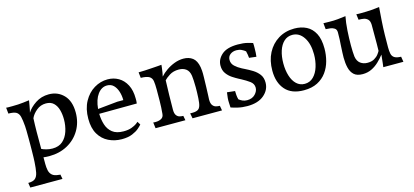

<svg xmlns="http://www.w3.org/2000/svg" viewBox="-58 -891 3245 1504"><g transform="rotate(-15 1565.0 -139.0)"><path d="M41 195 35 156Q74 156 91.5 141Q109 126 115.5 94Q122 62 125 10Q126 -2 126.5 -26Q127 -50 127.5 -79Q128 -108 128 -135Q128 -162 128 -179Q128 -213 127.5 -242Q127 -271 126 -280Q122 -330 115 -358Q108 -386 88.5 -397.5Q69 -409 25 -409L20 -458Q27 -457 34.5 -457Q42 -457 70 -457Q120 -457 160 -462Q200 -467 208 -468Q208 -467 206 -454.5Q204 -442 201 -425.5Q198 -409 195 -394Q192 -379 190 -372Q213 -410 260.5 -441.5Q308 -473 369 -473Q441 -473 489 -423.5Q537 -374 537 -281Q537 -201 499.5 -138Q462 -75 397 -39.5Q332 -4 249 -4Q224 -4 202 -7V47Q202 75 207 99Q212 123 229 138.5Q246 154 283 157Q286 158 289 158Q292 158 295 158L302 195ZM202 -215V-75Q216 -68 239.5 -61.5Q263 -55 289 -55Q341 -55 372.5 -83Q404 -111 419 -156.5Q434 -202 434 -253Q434 -295 424 -330.5Q414 -366 391 -388Q368 -410 329 -410Q285 -410 252 -382.5Q219 -355 205 -323Q204 -297 203 -269.5Q202 -242 202 -215Z M833 15Q775 15 726 -9Q677 -33 648 -82Q619 -131 619 -207Q619 -288 651 -346.5Q683 -405 734.5 -436Q786 -467 844 -467Q893 -467 932.5 -444Q972 -421 995.5 -376Q1019 -331 1019 -265Q1019 -255 1019 -245.5Q1019 -236 1017 -225L712 -223Q713 -176 726 -134.5Q739 -93 771.5 -67Q804 -41 862 -41Q901 -41 927.5 -51Q954 -61 968.5 -71.5Q983 -82 985 -85L1001 -59Q993 -49 973 -31.5Q953 -14 918.5 0.5Q884 15 833 15ZM828 -422Q783 -422 751.5 -379.5Q720 -337 713 -262L873 -278H922Q922 -315 911.5 -348Q901 -381 880.5 -401.5Q860 -422 828 -422Z M1109 0 1103 -48Q1108 -47 1113 -47Q1118 -47 1123 -47Q1149 -47 1168.5 -57.5Q1188 -68 1190 -94Q1195 -145 1195.5 -199Q1196 -253 1196 -291Q1196 -333 1192 -359Q1188 -385 1167.5 -397.5Q1147 -410 1099 -411L1094 -457Q1117 -457 1145.5 -458.5Q1174 -460 1202.5 -462Q1231 -464 1252.5 -465.5Q1274 -467 1282 -468Q1282 -463 1279.5 -444.5Q1277 -426 1274 -406Q1271 -386 1268 -376Q1289 -400 1320 -421.5Q1351 -443 1387 -456.5Q1423 -470 1460 -470Q1504 -470 1534 -447.5Q1564 -425 1574 -370Q1576 -362 1577.5 -340Q1579 -318 1578 -287L1576 -207Q1575 -161 1573.5 -140Q1572 -119 1572 -108Q1572 -77 1583 -62Q1594 -47 1610 -43Q1626 -39 1641 -39L1648 0H1409L1401 -42H1421Q1453 -42 1469 -54.5Q1485 -67 1490 -104Q1492 -118 1493.5 -140.5Q1495 -163 1495.5 -187Q1496 -211 1496 -229Q1496 -257 1494.5 -283Q1493 -309 1491 -323Q1485 -362 1461.5 -379.5Q1438 -397 1403 -397Q1358 -397 1327 -377Q1296 -357 1283 -342Q1281 -285 1279.5 -222.5Q1278 -160 1278 -105Q1278 -74 1288.5 -59.5Q1299 -45 1314 -41Q1329 -37 1344 -37L1351 0Z M1850 19Q1808 19 1772.5 10.5Q1737 2 1718 -5L1716 -47Q1715 -60 1716.5 -81.5Q1718 -103 1722 -127L1786 -120Q1786 -106 1787.5 -87.5Q1789 -69 1794 -51Q1806 -41 1822.5 -33.5Q1839 -26 1860 -26Q1901 -26 1925 -51Q1949 -76 1949 -104Q1949 -136 1921 -156.5Q1893 -177 1857 -196L1838 -206Q1817 -217 1791 -234Q1765 -251 1746 -277Q1727 -303 1727 -341Q1727 -392 1769.5 -429.5Q1812 -467 1900 -467Q1946 -467 1979.5 -458.5Q2013 -450 2020 -447Q2021 -439 2021 -428.5Q2021 -418 2021 -407Q2021 -388 2020 -368.5Q2019 -349 2017 -336L1959 -343Q1958 -365 1950 -398Q1937 -409 1919 -417.5Q1901 -426 1878 -426Q1848 -426 1827.5 -410Q1807 -394 1807 -366Q1807 -336 1829.5 -315Q1852 -294 1883 -278L1903 -268Q1934 -253 1964 -234.5Q1994 -216 2014 -189.5Q2034 -163 2034 -123Q2034 -64 1985.5 -22.5Q1937 19 1850 19Z M2310 14Q2210 14 2159.5 -43.5Q2109 -101 2109 -198Q2109 -280 2141 -341.5Q2173 -403 2230 -438Q2287 -473 2360 -473Q2415 -473 2457.5 -451.5Q2500 -430 2524.5 -383.5Q2549 -337 2549 -261Q2549 -210 2536 -161Q2523 -112 2494.5 -72.5Q2466 -33 2420.5 -9.5Q2375 14 2310 14ZM2329 -33Q2371 -33 2400 -62Q2429 -91 2443.5 -138Q2458 -185 2458 -238Q2458 -324 2423 -376.5Q2388 -429 2332 -429Q2292 -429 2264 -403Q2236 -377 2221.5 -332Q2207 -287 2207 -230Q2207 -175 2221 -130Q2235 -85 2262.5 -59Q2290 -33 2329 -33Z M2787 11Q2741 11 2717 -11Q2693 -33 2684 -70.5Q2675 -108 2675 -152Q2675 -167 2676 -191.5Q2677 -216 2679 -251Q2681 -274 2682 -299.5Q2683 -325 2683 -355Q2683 -379 2668 -389Q2653 -399 2634 -401.5Q2615 -404 2602 -404H2597L2592 -454L2638 -453Q2677 -452 2710 -455.5Q2743 -459 2773 -463Q2763 -413 2759 -350.5Q2755 -288 2755 -230Q2755 -205 2756 -179.5Q2757 -154 2759 -139Q2765 -101 2789 -83Q2813 -65 2847 -65Q2880 -65 2902 -78Q2924 -91 2936 -107Q2948 -123 2953 -133Q2954 -160 2954 -190V-345Q2953 -376 2938.5 -389.5Q2924 -403 2905.5 -406Q2887 -409 2872 -409H2865L2859 -455Q2868 -454 2879 -454Q2890 -454 2901 -454Q2940 -454 2980.5 -457Q3021 -460 3046 -464L3038 -355Q3034 -294 3033 -241Q3032 -188 3032 -141Q3032 -110 3036.5 -88.5Q3041 -67 3058 -55.5Q3075 -44 3112 -43L3119 0H2956Q2958 -12 2960 -32Q2962 -52 2964 -71Q2966 -90 2967 -99Q2946 -72 2919.5 -46.5Q2893 -21 2860 -5Q2827 11 2787 11Z"/></g></svg>

Font: Maname
Style: Regular
Weight: 400
Designer: Pathum Egodawatta
Foundry: mooniak
Version: Version 1.000; ttfautohint (v1.8.4.7-5d5b)